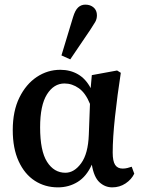

<svg xmlns="http://www.w3.org/2000/svg" viewBox="-20 -794 609 828"><path d="M153 -245Q153 -143 183 -96Q213 -49 262 -49Q300 -49 330 -90Q360 -131 363 -213L368 -346Q349 -393 320 -413.5Q291 -434 258 -434Q212 -434 182.5 -387Q153 -340 153 -245ZM230 14Q174 14 130 -14.5Q86 -43 60.5 -98.5Q35 -154 35 -233Q35 -315 63.5 -373Q92 -431 138.5 -462Q185 -493 240 -493Q283 -493 316.5 -473.5Q350 -454 371 -414L376 -470L485 -490L501 -480Q486 -383 476 -291Q466 -199 466 -136Q466 -99 476.5 -83Q487 -67 509 -67Q520 -67 529.5 -69.5Q539 -72 548 -75L559 -45Q547 -20 521.5 -3Q496 14 464 14Q433 14 409 -8Q385 -30 376 -84Q353 -33 315 -9.5Q277 14 230 14ZM245 -555 295 -720Q304 -750 317 -762Q330 -774 348 -774Q370 -774 384 -761.5Q398 -749 398 -728Q398 -712 390.5 -699Q383 -686 369 -665L283 -538Z"/></svg>

Font: Source Serif Pro SemiBold
Style: Regular
Weight: 600
Designer: Frank Grießhammer
Foundry: Adobe Systems Incorporated
Version: Version 3.001;hotconv 1.0.111;makeotfexe 2.5.65597